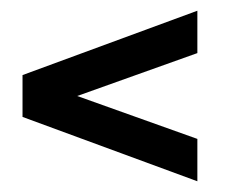

<svg xmlns="http://www.w3.org/2000/svg" viewBox="-20 -529 450 358"><path d="M22 -311V-389L348 -509V-430L124 -350L348 -270V-191Z"/></svg>

Font: Bebas Neue Bold
Style: Regular
Weight: 700
Designer: Ryoichi Tsunekawa & LGV (GE)
Foundry: Free Software Foundation, Inc.
Version: Version 1.003 August 13, 2016